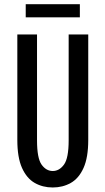

<svg xmlns="http://www.w3.org/2000/svg" viewBox="-20 -860 490 892"><path d="M225 11Q178.5 11 141.2 -10.2Q104 -31.5 82.2 -80Q60.5 -128.5 60.5 -210V-700H152V-208Q152 -125 173.2 -95.2Q194.5 -65.5 225 -65.5Q255.5 -65.5 277.2 -95.2Q299 -125 299 -208V-700H390V-210Q390 -128.5 368.2 -80Q346.5 -31.5 309 -10.2Q271.5 11 225 11ZM99.5 -779.5V-840.5H351V-779.5Z"/></svg>

Font: Trispace Condensed
Style: Regular
Weight: 400
Width: 3
Designer: Tyler Finck
Foundry: Etcetera Type Company
Version: Version 1.210; ttfautohint (v1.8.3)